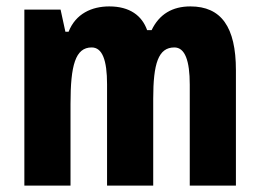

<svg xmlns="http://www.w3.org/2000/svg" viewBox="-20 -630 810 599"><path d="M574 -610C518 -610 477 -586 453 -536H439C423 -581 385 -610 321 -610C266 -610 216 -587 194 -531H184L169 -600H56V-51H200V-306C200 -426 215 -482 266 -482C299 -482 314 -443 314 -367V-51H458V-322C458 -432 474 -482 524 -482C557 -482 572 -441 572 -366V-51H716V-411C716 -546 670 -610 574 -610Z"/></svg>

Font: Noto Sans Tamil UI ExtraCondensed ExtraBold
Style: Regular
Weight: 800
Width: 2
Designer: Jelle Bosma - Monotype Design Team
Foundry: Monotype Imaging Inc.
Version: Version 2.004